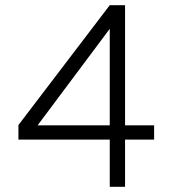

<svg xmlns="http://www.w3.org/2000/svg" viewBox="-20 -731 664 740"><path d="M462 -248H574V-193H462V-11H403V-193H51V-249L403 -711H462ZM403 -248V-620L125 -248Z"/></svg>

Font: SUIT Light
Style: Regular
Weight: 300
Designer: Sunn Youn; Korean Glyphs from Source Han Sans (Sandoll Communications; Soo-young Jang, Joo-yeon Kang)
Foundry: Sunn
Version: Version 1.006